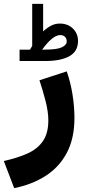

<svg xmlns="http://www.w3.org/2000/svg" viewBox="-50 -707 442 994"><path d="M105 -449.7Q107.9 -455.1 111.3 -460Q114.7 -464.8 116.7 -469.7V-687H173.3V-544.4Q193.4 -563 214.4 -574Q235.4 -585 259.3 -585Q301.3 -585 327.6 -559.1Q354 -533.2 354 -494.1Q353.5 -440.9 309.1 -416Q264.6 -391.1 184.1 -391.1H51.3V-449.7ZM183.6 -450.2Q245.1 -450.2 270.3 -462.2Q295.4 -474.1 295.4 -492.7Q295.4 -507.3 286.4 -516.4Q277.3 -525.4 261.7 -525.4Q241.7 -525.4 217.5 -505.4Q193.4 -485.4 168 -449.7ZM23.4 267.1 -30.3 126.5Q38.6 111.3 90.6 88.4Q142.6 65.4 171.4 24.7Q200.2 -16.1 200.2 -84Q200.2 -128.9 185.3 -186.3Q170.4 -243.7 154.3 -291.5L295.4 -337.4Q314.9 -282.7 325.2 -219Q335.4 -155.3 335.4 -96.7Q335.4 9.8 295.9 84.2Q256.3 158.7 186 203.6Q115.7 248.5 23.4 267.1Z"/></svg>

Font: Vazirmatn RD UI FD Black
Style: Regular
Weight: 900
Designer: Saber Rastikerdar
Foundry: Saber Rastikerdar
Version: Version 33.003